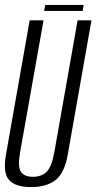

<svg xmlns="http://www.w3.org/2000/svg" viewBox="-27 -758 393 783"><path d="M99.5 5Q36 5 10 -24Q-16 -53 -2.5 -128.5L94 -675H150.5L55 -137Q44.5 -78 58.2 -57.5Q72 -37 107 -37Q142.5 -37 163.2 -57.5Q184 -78 194.5 -137L289.5 -675H346L249.5 -128.5Q236.5 -53 199.8 -24Q163 5 99.5 5ZM153 -713.5 157.5 -738H314L310 -713.5Z"/></svg>

Font: Anybody Condensed Light
Style: Italic
Weight: 300
Width: 3
Italic angle: -10°
Designer: Tyler Finck
Foundry: Etcetera Type Company
Version: Version 1.010; ttfautohint (v1.8.3) -l 8 -r 50 -G 200 -x 14 